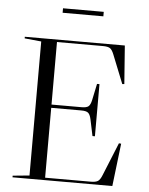

<svg xmlns="http://www.w3.org/2000/svg" viewBox="-57 -892 729 939"><g transform="rotate(5 307.0 -422.5)"><path d="M347 -371Q371 -371 380.5 -379Q390 -387 395 -410L412 -491H424V-235H412L395 -316Q390 -339 380.5 -347Q371 -355 347 -355H199V-12H423Q447 -12 458 -19Q469 -26 478 -49L544 -211L555 -210L530 0H40V-8L122 -16V-674L40 -682V-690H531L545 -502L535 -501L479 -641Q470 -664 459.5 -671Q449 -678 425 -678H199V-371ZM214 -845H414V-823H214Z"/></g></svg>

Font: Libre Caslon Display
Style: Regular
Weight: 400
Designer: Pablo Impallari, Rodrigo Fuenzalida
Foundry: Pablo Impallari, Rodrigo Fuenzalida
Version: Version 1.002; ttfautohint (v1.5)